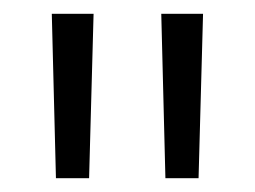

<svg xmlns="http://www.w3.org/2000/svg" viewBox="-20 -683 369 278"><path d="M109 -425H61L55 -663H115.5ZM267.5 -425H219.5L213.5 -663H274Z"/></svg>

Font: Anek Latin Medium Light
Style: Regular
Weight: 300
Version: Version 1.003